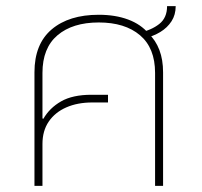

<svg xmlns="http://www.w3.org/2000/svg" viewBox="-20 -604 657 624"><path d="M92 0V-369Q92 -461 148 -508.5Q204 -556 301 -556Q355 -556 396.5 -540.5Q438 -525 463 -495Q486 -473 498 -441.5Q510 -410 510 -369V0H484V-367Q484 -448 435 -489.5Q386 -531 301 -531Q216 -531 167 -489.5Q118 -448 118 -367V-219L121 -218Q141 -253 178.5 -274.5Q216 -296 277 -296H331V-271H280Q232 -271 195.5 -255Q159 -239 138.5 -209Q118 -179 118 -136V0ZM448 -479 434 -498Q472 -506 497.5 -526Q523 -546 523 -584H551Q551 -556 537.5 -535Q524 -514 501 -500Q478 -486 448 -479Z"/></svg>

Font: Noto Sans Thai Thin
Style: Regular
Weight: 250
Designer: Monotype Design Team
Foundry: Monotype Imaging Inc.
Version: Version 2.001